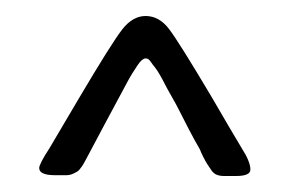

<svg xmlns="http://www.w3.org/2000/svg" viewBox="-20 -541 373 240"><path d="M29 -331Q29 -336 42 -356Q56 -380 78 -417Q120 -488 133 -504.5Q146 -521 162 -521Q179 -521 191.5 -504.5Q204 -488 245 -419Q267 -381 282 -356Q293 -339 293 -329Q293 -321 275 -321H260Q255 -321 251 -322.5Q247 -324 244 -328.5Q241 -333 239 -336Q237 -339 234 -345Q231 -351 230 -354Q223 -366 216 -379.5Q209 -393 204.5 -402Q200 -411 194.5 -420.5Q189 -430 186 -436Q183 -442 179.5 -448Q176 -454 173.5 -457Q171 -460 169 -463Q167 -466 165.5 -467Q164 -468 162 -468Q160 -468 157.5 -466Q155 -464 152 -459.5Q149 -455 145.5 -449.5Q142 -444 136.5 -433.5Q131 -423 125.5 -413Q120 -403 111 -386Q102 -369 94 -354Q93 -352 90 -346.5Q87 -341 86 -339Q85 -337 82 -332.5Q79 -328 76.5 -326.5Q74 -325 70.5 -323.5Q67 -322 63 -322H49Q29 -322 29 -331Z"/></svg>

Font: OFL Sorts Mill Goudy TT
Style: Italic
Weight: 500
Italic angle: -6°
Version: Version 003.000